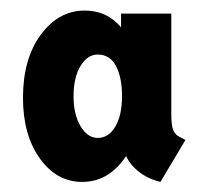

<svg xmlns="http://www.w3.org/2000/svg" viewBox="-20 -747 404 371"><path d="M138.7 -395.5Q89.4 -395.5 56.9 -440.9Q24.4 -486.3 24.4 -558.1Q24.4 -633.3 58.8 -679.9Q93.3 -726.6 143.6 -726.6Q179.7 -726.6 204.1 -704.3Q228.5 -682.1 241.2 -645Q253.9 -607.9 253.9 -563Q253.9 -517.6 240.2 -479.5Q226.6 -441.4 200.4 -418.5Q174.3 -395.5 138.7 -395.5ZM168.9 -480.5Q189.9 -480.5 202.9 -502.4Q215.8 -524.4 215.8 -561.5Q215.8 -597.2 204.1 -619.4Q192.4 -641.6 168.9 -641.6Q148.9 -641.6 135.5 -619.4Q122.1 -597.2 122.1 -560.5Q122.1 -526.4 135.5 -503.4Q148.9 -480.5 168.9 -480.5ZM290 -395.5 282.7 -397.5Q262.7 -403.3 246.3 -416.7Q230 -430.2 222.7 -447.8L229.5 -446.8H204.1L215.8 -481V-665.5L200.2 -687.5H213.9V-720.7H311V-526.4Q311 -504.9 314.7 -495.8Q318.4 -486.8 326.2 -482.9L338.4 -476.6Z"/></svg>

Font: Reddit Sans Condensed
Style: Bold
Weight: 700
Designer: Stephen Hutchings
Foundry: Reddit
Version: Version 1.014